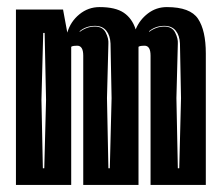

<svg xmlns="http://www.w3.org/2000/svg" viewBox="-20 -522 621 542"><path d="M25 0V-495H158L170 -430Q179 -461 204 -481.5Q229 -502 261 -502Q306 -502 329.5 -486Q353 -470 363 -439Q374 -466 397.5 -484Q421 -502 451 -502Q517 -502 539 -469Q561 -436 561 -371V0H405V-365Q405 -393 388 -393Q384 -393 379 -392.5Q374 -392 371 -390V0H215V-365Q215 -393 198 -393Q194 -393 189 -392.5Q184 -392 181 -390V0ZM286 -47H290L295 -245L292 -399Q291 -422 280 -435.5Q269 -449 248 -449Q223 -449 205 -434V-432Q225 -447 248 -447Q270 -447 278.5 -430Q287 -413 286 -399L282 -245ZM482 -47H486L491 -245L488 -399Q487 -422 476 -435.5Q465 -449 444 -449Q419 -449 401 -434V-432Q421 -447 444 -447Q466 -447 474.5 -430Q483 -413 482 -399L478 -245ZM101 -47H105L110 -240L106 -429H102L97 -240Z"/></svg>

Font: Alumni Sans Inline One
Style: Regular
Weight: 400
Designer: Robert E. Leuschke
Foundry: Robert E. Leuschke
Version: Version 1.100; ttfautohint (v1.8.3)